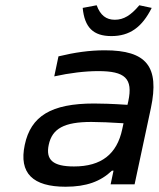

<svg xmlns="http://www.w3.org/2000/svg" viewBox="-20 -700 603 729"><path d="M378 -509C320 -509 264 -501 202 -486L186 -410C245 -423 303 -430 353 -430C454 -430 486 -403 467 -315L464 -302C404 -306 362 -307 337 -307C174 -307 97 -259 74 -150C51 -42 105 9 229 9C308 9 362 -11 405 -52H411L400 0H491L553 -290C586 -447 537 -509 378 -509ZM165 -150C178 -212 224 -237 327 -237C356 -237 405 -235 449 -232L444 -209C424 -115 365 -68 261 -68C181 -68 153 -93 165 -150ZM294 -670 347 -680C361 -642 383 -625 416 -625C450 -625 477 -642 509 -680L556 -670C519 -596 472 -563 403 -563C334 -563 301 -596 294 -670Z"/></svg>

Font: LT Wave Text Italic
Style: Regular
Weight: 400
Designer: Daniel Lyons
Version: Version 2.5 (Glyphs App)